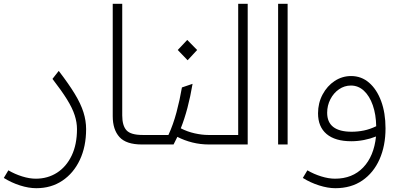

<svg xmlns="http://www.w3.org/2000/svg" viewBox="-100 -760 2118 1010"><path d="M91 230Q51 230 5.5 215.5Q-40 201 -80 176L-56 136Q-22 156 16.5 168Q55 180 88 180Q151 180 200 148.5Q249 117 277 58.5Q305 0 305 -81Q305 -116 293 -153.5Q281 -191 252.5 -237Q224 -283 176 -345L209 -387Q262 -318 293.5 -266Q325 -214 339 -169.5Q353 -125 353 -81Q353 11 320 81Q287 151 228 190.5Q169 230 91 230Z M646 0Q564 0 528.5 -39Q493 -78 493 -149V-740H543V-153Q543 -99 565.5 -74.5Q588 -50 650 -50H669V0Z M669 -50H786Q811 -104 828.5 -169.5Q846 -235 857 -300L913 -319Q890 -183 851 -85Q886 -67 924.5 -58.5Q963 -50 995 -50H1001V0H999Q954 0 912 -10.5Q870 -21 833 -40Q823 -20 813 0H669Q639 0 639 -25Q639 -50 669 -50ZM887 -443 835 -497 885 -550 937 -497Z M1001 -50H1153V-740H1203V0H1001Q971 0 971 -25Q971 -50 1001 -50Z M1363 -740H1413V0H1363Z M1747 -360Q1801 -360 1841.5 -325Q1882 -290 1905 -228Q1928 -166 1928 -85Q1928 7 1896.5 78Q1865 149 1806 189.5Q1747 230 1664 230Q1625 230 1579 215.5Q1533 201 1493 176L1517 136Q1551 156 1590 168Q1629 180 1662 180Q1754 180 1810.5 121Q1867 62 1878 -42Q1848 -30 1814.5 -23.5Q1781 -17 1748 -17Q1663 -17 1618 -55Q1573 -93 1573 -164Q1573 -218 1597 -263Q1621 -308 1660.5 -334Q1700 -360 1747 -360ZM1621 -167Q1621 -67 1750 -67Q1782 -67 1814 -73.5Q1846 -80 1879 -96Q1878 -158 1861 -206.5Q1844 -255 1814.5 -282.5Q1785 -310 1746 -310Q1712 -310 1683.5 -290.5Q1655 -271 1638 -238Q1621 -205 1621 -167Z"/></svg>

Font: Readex Pro ExtraLight
Style: Regular
Weight: 200
Designer: Bonnie Shaver-Troup, Thomas Jockin
Foundry: Lexend
Version: Version 1.203; ttfautohint (v1.8.3)